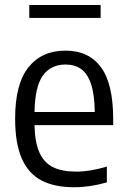

<svg xmlns="http://www.w3.org/2000/svg" viewBox="-20 -758 520 787"><path d="M444 -245H121.5Q123 -174 141.8 -132.5Q160.5 -91 197.2 -72.8Q234 -54.5 293 -54.5Q347.5 -54.5 418 -75V-10.5Q349.5 9.5 284 9.5Q202.5 9.5 149.2 -18.8Q96 -47 69 -109Q42 -171 42 -271.5Q42 -413.5 96.5 -482Q151 -550.5 248.5 -550.5Q343.5 -550.5 393.8 -482.5Q444 -414.5 444 -269.5ZM121.5 -299H368.5Q367.5 -371.5 352.8 -414.5Q338 -457.5 312 -475.5Q286 -493.5 248 -493.5Q189 -493.5 156.2 -449Q123.5 -404.5 121.5 -299ZM100 -684.5V-737.5H392.5V-684.5Z"/></svg>

Font: Encode Sans Semi Condensed
Style: Regular
Weight: 400
Width: 4
Designer: Multiple Designers
Foundry: Impallari Type
Version: Version 2.000